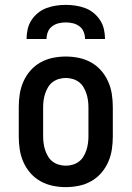

<svg xmlns="http://www.w3.org/2000/svg" viewBox="-20 -760 540 788"><path d="M250 8Q223 8 196.5 2.5Q170 -3 146.5 -16Q123 -29 105 -49.5Q87 -70 76 -95Q65 -120 61 -146.5Q57 -173 57 -200V-320Q57 -347 61 -373.5Q65 -400 76 -425Q87 -450 105 -470.5Q123 -491 146.5 -504Q170 -517 196.5 -522.5Q223 -528 250 -528Q277 -528 303.5 -522.5Q330 -517 353.5 -504Q377 -491 395 -470.5Q413 -450 424 -425Q435 -400 439 -373.5Q443 -347 443 -320V-200Q443 -173 439 -146.5Q435 -120 424 -95Q413 -70 395 -49.5Q377 -29 353.5 -16Q330 -3 303.5 2.5Q277 8 250 8ZM250 -80Q264 -80 278 -84Q292 -88 303.5 -96.5Q315 -105 322.5 -117.5Q330 -130 334.5 -143.5Q339 -157 341 -171.5Q343 -186 343 -200V-320Q343 -334 341 -348.5Q339 -363 334.5 -376.5Q330 -390 322.5 -402.5Q315 -415 303.5 -423.5Q292 -432 278 -436Q264 -440 250 -440Q236 -440 222 -436Q208 -432 196.5 -423.5Q185 -415 177.5 -402.5Q170 -390 165.5 -376.5Q161 -363 159 -348.5Q157 -334 157 -320V-200Q157 -186 159 -171.5Q161 -157 165.5 -143.5Q170 -130 177.5 -117.5Q185 -105 196.5 -96.5Q208 -88 222 -84Q236 -80 250 -80ZM89 -600Q89 -620 93.5 -640Q98 -660 109 -677Q120 -694 136 -707Q152 -720 171 -727Q190 -734 210 -737Q230 -740 250 -740Q270 -740 290 -737Q310 -734 329 -727Q348 -720 364 -707Q380 -694 391 -677Q402 -660 406.5 -640Q411 -620 411 -600H329Q329 -615 323.5 -629Q318 -643 306 -652Q294 -661 279.5 -664.5Q265 -668 250 -668Q235 -668 220.5 -664.5Q206 -661 194 -652Q182 -643 176.5 -629Q171 -615 171 -600Z"/></svg>

Font: Iosevka Curly Slab Semibold
Style: Regular
Weight: 600
Monospace: yes
Designer: Belleve Invis
Foundry: Belleve Invis
Version: Version 22.1.2; ttfautohint (v1.8.4)